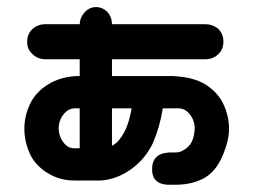

<svg xmlns="http://www.w3.org/2000/svg" viewBox="-20 -504 711 535"><path d="M55.7 -387.7Q55.7 -409.2 70.3 -422.9Q85 -436.5 106.4 -436.5H202.1Q203.1 -457 217.8 -471.7Q230.5 -484.4 249 -484.4Q266.6 -483.4 279.3 -470.7Q292 -456.1 292 -436.5H551.8Q573.2 -436.5 588.9 -422.9Q602.5 -409.2 602.5 -387.7Q602.5 -366.2 587.9 -352.5Q573.2 -338.9 551.8 -338.9H292V-292H460Q518.6 -290 553.2 -268.1Q587.9 -246.1 603 -212.9Q618.2 -179.7 618.2 -145.5Q618.2 -110.4 598.6 -66.4Q579.1 -22.5 544.4 -5.4Q509.8 11.7 464.8 10.7H459Q404.3 13.7 403.8 -31.7Q403.3 -77.1 452.1 -79.1H469.7Q483.4 -79.1 498 -89.8Q512.7 -100.6 517.6 -117.2Q522.5 -133.8 522.5 -146.5Q522.5 -159.2 517.6 -170.9Q512.7 -182.6 502.9 -191.9Q493.2 -201.2 479.5 -202.1H433.6Q425.8 -151.4 406.2 -105.5Q383.8 -59.6 344.2 -31.7Q304.7 -3.9 260.7 -1H191.4Q147.5 0 112.3 -22Q77.1 -43.9 62.5 -77.1Q47.9 -110.4 47.9 -145.5Q47.9 -179.7 63 -212.9Q78.1 -246.1 112.8 -268.1Q147.5 -290 193.4 -292H202.1V-338.9H106.4Q85 -338.9 70.3 -353.5Q55.7 -366.2 55.7 -387.7ZM310.5 -112.3Q327.1 -131.8 335.9 -158.2Q342.8 -178.7 346.7 -202.1H292V-97.7Q302.7 -103.5 310.5 -112.3ZM186.5 -202.1Q172.9 -201.2 163.1 -191.9Q153.3 -182.6 148.4 -170.9Q143.6 -159.2 143.6 -146.5Q143.6 -133.8 148.4 -121.6Q153.3 -109.4 163.1 -100.1Q172.9 -90.8 186.5 -90.8H202.1V-202.1Z"/></svg>

Font: Nico Moji
Style: Regular
Weight: 400
Version: Version 1.02